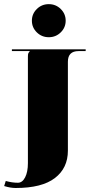

<svg xmlns="http://www.w3.org/2000/svg" viewBox="-41 -697 450 944"><path d="M17.5 -454.5H380.2V-445.8H345.3Q292.8 -445.8 292.8 -393.4V43.7Q292.8 129.4 229 178.3Q165.2 227.3 36.3 227.3Q10.1 227.3 -20.5 217.7L-12.7 192.7Q17.9 201.5 46.8 201.5Q69.1 201.5 82.6 174.8Q96.2 148.2 96.2 104.9V-417.8Q96.2 -429.2 97.9 -434Q99.7 -438.8 104.9 -444.1V-445.8H17.5ZM140.1 -652.8Q164.3 -676.6 198.9 -676.6Q233.4 -676.6 257.6 -652.8Q281.9 -628.9 281.9 -595.3Q281.9 -561.6 257.6 -537.8Q233.4 -514 198.9 -514Q164.3 -514 140.1 -537.8Q115.8 -561.6 115.8 -595.3Q115.8 -628.9 140.1 -652.8Z"/></svg>

Font: Wabroye
Style: Medium
Weight: 500
Designer: gluk
Foundry: gluk
Version: Version 0.14